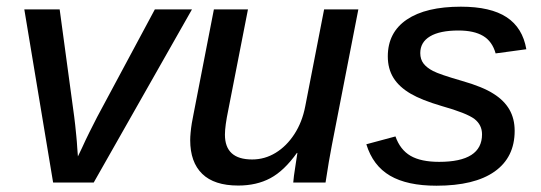

<svg xmlns="http://www.w3.org/2000/svg" viewBox="-20 -557 1651 586"><path d="M565.9 -528.3 266.1 0H142.1L54.2 -528.3H162.1L206.5 -200.7Q208 -190.9 209.5 -175.5Q210.9 -160.2 212.9 -142.1Q214.8 -124 215.8 -105.5L217.8 -79.6L230 -105Q241.2 -129.9 252.9 -153.3Q264.6 -176.8 276.4 -199.7L452.6 -528.3Z M886.2 -90.3Q847.2 -35.6 805.2 -13.2Q763.2 9.3 707 9.3Q633.8 9.3 597.2 -26.4Q560.5 -62 560.5 -129.4Q560.5 -139.2 561.8 -152.6Q563 -166 565.4 -180.9Q567.9 -195.8 570.8 -209.5L632.8 -528.3H736.8L676.8 -221.7Q666.5 -172.4 666.5 -146Q666.5 -70.3 749.5 -70.3Q788.1 -70.3 821.3 -90.6Q854.5 -110.8 878.4 -147.5Q902.3 -184.1 911.6 -232.4L969.2 -528.3H1073.7L992.7 -112.8Q988.3 -90.8 983.6 -62.7Q979 -34.7 973.6 0H875Q875 -3.4 877.2 -20.8Q879.4 -38.1 882.8 -58.3Q886.2 -78.6 887.7 -90.3Z M1550.8 -157.7Q1550.8 -76.7 1489.5 -33.4Q1428.2 9.8 1312 9.8Q1222.7 9.8 1170.4 -20.8Q1118.2 -51.3 1098.1 -116.7L1187 -140.6Q1201.2 -100.1 1232.9 -81.5Q1264.6 -63 1320.3 -63Q1451.2 -63 1451.2 -147Q1451.2 -175.8 1428.2 -193.8Q1404.3 -211.9 1328.1 -233.4Q1266.6 -251.5 1233.4 -271Q1198.2 -291.5 1180.9 -319.3Q1163.6 -347.2 1163.6 -384.8Q1163.6 -458 1221.7 -497.3Q1279.8 -536.6 1386.7 -536.6Q1477.5 -536.6 1526.4 -504.4Q1575.2 -472.2 1586.4 -406.7L1492.7 -394Q1482.4 -430.7 1454.6 -447.3Q1426.8 -463.9 1379.4 -463.9Q1322.3 -463.9 1292.5 -446Q1262.7 -428.2 1262.7 -395Q1262.7 -376 1272.7 -363Q1282.7 -350.1 1301.8 -340.3Q1320.8 -330.1 1390.1 -310.1Q1453.6 -292 1486.8 -270.5Q1518.6 -250.5 1534.7 -222.7Q1550.8 -194.8 1550.8 -157.7Z"/></svg>

Font: Arimo Medium
Style: Italic
Weight: 500
Italic angle: -12°
Designer: Steve Matteson
Foundry: Monotype Imaging Inc.
Version: Version 1.33